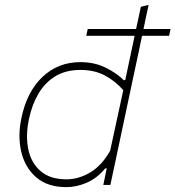

<svg xmlns="http://www.w3.org/2000/svg" viewBox="-20 -759 720 788"><path d="M252 9Q175.5 9 129.2 -30.8Q83 -70.5 67.5 -135.2Q52 -200 68 -275Q90.5 -383 154.5 -443.5Q218.5 -504 310 -504Q368 -504 413.8 -481.2Q459.5 -458.5 488 -430H494L507.5 -494Q514 -524 520.2 -553.8Q526.5 -583.5 532.5 -612H334L340 -640H538.5Q543.5 -663.5 548.5 -686.2Q553.5 -709 558 -731L590 -739Q584.5 -714 579.2 -689.2Q574 -664.5 569 -640H680L674 -612H563Q557 -583 550.8 -553.8Q544.5 -524.5 538 -494L480 -221Q467 -159.5 456 -108Q445 -56.5 433 0H404L418 -68H412Q378.5 -27.5 336.2 -9.2Q294 9 252 9ZM253 -23Q302 -23 349.5 -50.8Q397 -78.5 432 -140L486 -389Q453 -426.5 410.5 -449.2Q368 -472 310 -472Q249.5 -472 206.8 -445.8Q164 -419.5 137.5 -374Q111 -328.5 99 -271Q84.5 -203 96 -146.8Q107.5 -90.5 146.5 -56.8Q185.5 -23 253 -23Z"/></svg>

Font: Commissioner Thin
Style: Italic
Weight: 100
Italic angle: -12°
Designer: Kostas Bartsokas
Foundry: Kostas Bartsokas
Version: Version 1.000; ttfautohint (v1.8.3)